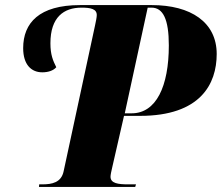

<svg xmlns="http://www.w3.org/2000/svg" viewBox="-20 -734 871 754"><path d="M133 0H511L514 -10H483C444 -10 414 -14 414 -40C414 -47 417 -61 421 -78L467 -279H530C767 -279 831 -404 831 -522C831 -647 729 -714 576 -714H294C134 -714 71 -644 71 -545C71 -480 103 -450 146 -450C168 -450 189 -456 201 -470C188 -496 178 -519 178 -564C178 -667 231 -704 300 -704C336 -704 360 -699 360 -675C360 -666 357 -652 353 -633L230 -62C221 -17 184 -10 146 -10H134ZM497 -289H470L560 -704H575C620 -704 643 -659 643 -556C643 -394 593 -289 497 -289Z"/></svg>

Font: Noto Serif Display SemiCondensed Black
Style: Italic
Weight: 900
Width: 4
Italic angle: -12°
Designer: Monotype Design Team
Foundry: Monotype Imaging Inc.
Version: Version 2.009